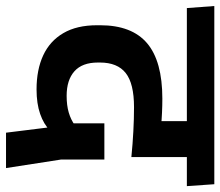

<svg xmlns="http://www.w3.org/2000/svg" viewBox="-88 -610 750 654"><g transform="rotate(90 287.0 -283.0)"><path d="M330.5 -544.5H584L577.5 -638H323.5ZM495 -577H375V-471.5L495 -471ZM-12.5 -544.5H594L587.5 -638H-19.5ZM372.5 -389 495 -358.5V-578.5H372.5ZM503.5 -263.5H380V-121L390 -105.5L412 71.5H532.5L503.5 -115.5ZM286.5 -135Q232.5 -135 202.8 -161.5Q173 -188 173 -241.5V-248.5Q173 -308 208.8 -336.2Q244.5 -364.5 325 -364.5Q365 -364.5 407.2 -362.2Q449.5 -360 495 -355.5V-444Q443 -452 392.8 -456.5Q342.5 -461 296 -461Q168.5 -461 107.2 -409Q46 -357 46 -249V-238.5Q46 -169.5 72.8 -123.8Q99.5 -78 148.5 -55.2Q197.5 -32.5 264.5 -32.5Q313 -32.5 348.2 -44.8Q383.5 -57 404.5 -78.5L386.5 -163Q368 -149.5 343.5 -142.2Q319 -135 286.5 -135Z"/></g></svg>

Font: Anek Devanagari Medium SemiBold
Style: Regular
Weight: 600
Version: Version 1.003